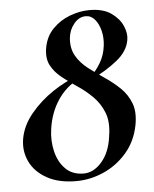

<svg xmlns="http://www.w3.org/2000/svg" viewBox="-46 -614 533 666"><g transform="rotate(-5 220.0 -280.5)"><path d="M193 13Q132 13 91 -10Q50 -33 32.5 -70Q15 -107 22 -149Q30 -195 63.5 -235.5Q97 -276 142 -306Q187 -336 228 -349L233 -340Q187 -317 158.5 -274Q130 -231 122 -175Q116 -135 125 -97Q134 -59 158 -35Q182 -11 221 -11Q256 -11 284.5 -44Q313 -77 320 -132Q328 -181 315 -214Q302 -247 278 -271Q254 -295 226 -313.5Q198 -332 173.5 -351.5Q149 -371 136 -395.5Q123 -420 129 -456Q136 -496 161.5 -522Q187 -548 221.5 -561Q256 -574 290 -574Q337 -574 365 -554.5Q393 -535 404.5 -508.5Q416 -482 412 -460Q406 -421 367.5 -390Q329 -359 275 -333L271 -339Q294 -362 309.5 -388Q325 -414 329 -448Q332 -475 326 -499Q320 -523 307 -538.5Q294 -554 275 -554Q252 -554 234.5 -533Q217 -512 214 -483Q211 -447 226 -421Q241 -395 267 -375Q293 -355 322 -335.5Q351 -316 375 -293Q399 -270 411 -238.5Q423 -207 414 -161Q403 -106 369 -67Q335 -28 288.5 -7.5Q242 13 193 13Z"/></g></svg>

Font: Cormorant Light
Style: Bold Italic
Weight: 700
Italic angle: -10°
Version: Version 4.000